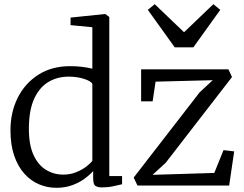

<svg xmlns="http://www.w3.org/2000/svg" viewBox="-20 -886 1167 917"><path d="M249 11Q206.5 11 167 -5.5Q127.5 -22 96.8 -56Q66 -90 48 -141.8Q30 -193.5 30 -264Q30 -349.5 64.5 -418.8Q99 -488 163 -529Q227 -570 315 -570Q344.5 -570 371.5 -566.8Q398.5 -563.5 421 -558V-756L317 -766V-802L481 -819H483L502 -805V-45H563V-6Q543.5 -1.5 519.5 3.8Q495.5 9 467 9Q447 9 436 2Q425 -5 425 -34V-69Q407.5 -49.5 381.8 -31Q356 -12.5 322.8 -0.8Q289.5 11 249 11ZM282 -52Q313.5 -52 341 -62.5Q368.5 -73 389.2 -88.2Q410 -103.5 421 -118V-486Q413 -499.5 379.8 -509.8Q346.5 -520 308 -520Q254.5 -520 212 -495Q169.5 -470 144.2 -416.5Q119 -363 118 -278Q117 -197 139.5 -147.2Q162 -97.5 199.8 -74.8Q237.5 -52 282 -52ZM996 -503 723 -496 709 -402H654V-555H1071L1088 -518L771 -108L708.5 -51L1003.5 -60L1047.5 -169L1098.5 -163L1074.5 0H636.5L618.5 -38L933.5 -445ZM719 -866 859 -732 999 -866 1032 -839 903.5 -660H814.5L686 -839Z"/></svg>

Font: Merriweather 7pt Light
Style: Regular
Weight: 300
Designer: Eben Sorkin
Foundry: Eben Sorkin
Version: Version 2.200;gftools[0.9.31]